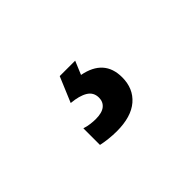

<svg xmlns="http://www.w3.org/2000/svg" viewBox="-40 -170 580 580"><g transform="rotate(-45 250.0 120.0)"><path d="M219 240Q203 240 185 238Q167 236 154 233V162Q166 166 178.5 167.5Q191 169 200 169Q227 169 240 158.5Q253 148 253 130Q253 107 234 95.5Q215 84 181 81L215 0H281L263 43Q346 59 346 136Q346 184 313.5 212Q281 240 219 240Z"/></g></svg>

Font: Noto Sans Mono ExtraCondensed
Style: Bold
Weight: 700
Width: 2
Designer: Monotype Design Team
Foundry: Monotype Imaging Inc.
Version: Version 2.014